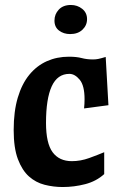

<svg xmlns="http://www.w3.org/2000/svg" viewBox="-20 -740 490 772"><path d="M35 -217Q35 -292 51.5 -347.5Q68 -403 98 -439.5Q128 -476 168.5 -494Q209 -512 257 -512Q288 -512 308.5 -506.5Q329 -501 354 -501Q365 -501 375 -503Q385 -505 405 -511L416 -317L318 -304Q319 -314 319.5 -322.5Q320 -331 320 -341Q320 -396 300.5 -419.5Q281 -443 259 -443Q211 -443 188 -393Q165 -343 165 -246Q165 -164 191.5 -128Q218 -92 269 -92Q304 -92 338.5 -104.5Q373 -117 399 -128V-40Q367 -11 322.5 0.5Q278 12 232 12Q195 12 159.5 3Q124 -6 96.5 -30.5Q69 -55 52 -100Q35 -145 35 -217ZM199 -657Q199 -683 216.5 -701.5Q234 -720 265 -720Q291 -720 310.5 -704.5Q330 -689 330 -663Q330 -638 311.5 -620.5Q293 -603 262 -603Q236 -603 217.5 -617Q199 -631 199 -657Z"/></svg>

Font: CantoraOne
Style: Regular
Weight: 400
Designer: Pablo Impallari, Rodrigo Fuenzalida
Foundry: Pablo Impallari
Version: Version 1.001; ttfautohint (v0.8) -G 200 -r 50